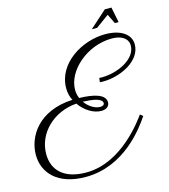

<svg xmlns="http://www.w3.org/2000/svg" viewBox="-143 -948 1008 1147"><g transform="rotate(-15 361.0 -374.0)"><path d="M475 -456 472 -430C473 -430 480 -429 492 -429C599 -429 732 -492 732 -595C732 -656 674 -699 576 -699C431 -699 268 -599 268 -447C268 -420 274 -394 286 -371C75 -361 -10 -224 -10 -109C-10 0 70 95 245 95C485 95 626 -103 670 -168L653 -182C634 -157 479 70 255 70C121 70 51 5 51 -98C51 -225 158 -332 303 -343C336 -295 389 -262 437 -262C466 -262 488 -276 488 -302C488 -351 418 -369 328 -371C321 -387 317 -405 317 -425C317 -541 453 -664 608 -664C667 -664 707 -639 707 -594C707 -512 592 -455 490 -455C480 -455 475 -456 475 -456ZM462 -303C462 -294 453 -287 436 -287C406 -287 368 -308 343 -344C401 -342 462 -334 462 -303ZM673 -748 654 -843H613L507 -748H540L621 -807L650 -748Z"/></g></svg>

Font: Parisienne
Style: Regular
Weight: 400
Designer: Astigmatic (AOETI)
Foundry: Astigmatic (AOETI)
Version: Version 1.000